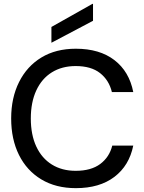

<svg xmlns="http://www.w3.org/2000/svg" viewBox="-20 -965 749 997"><path d="M374 12Q270 12 194.5 -33.5Q119 -79 78.5 -160.5Q38 -242 38 -350Q38 -457 79 -539Q120 -621 195 -666.5Q270 -712 374 -712Q497 -712 574 -653Q651 -594 672 -487H561Q546 -549 499.5 -585.5Q453 -622 373 -622Q302 -622 249.5 -589.5Q197 -557 168.5 -495.5Q140 -434 140 -350Q140 -265 168.5 -204Q197 -143 249.5 -110.5Q302 -78 373 -78Q453 -78 500.5 -113.5Q548 -149 563 -209H672Q651 -105 574 -46.5Q497 12 374 12ZM247 -743V-825L460 -945H463V-857Z"/></svg>

Font: DM Sans 36pt Medium
Style: Regular
Weight: 500
Designer: Colophon Foundry, Jonny Pinhorn
Foundry: Colophon Foundry
Version: Version 4.004;gftools[0.9.30]